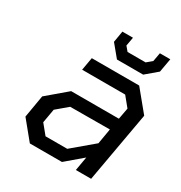

<svg xmlns="http://www.w3.org/2000/svg" viewBox="-168 -836 905 958"><g transform="rotate(30 285.0 -357.0)"><path d="M307 -580 250 -649 261 -714H322L313 -664L334 -639H438L468 -664L477 -714H537L523 -635L458 -580ZM140 0 54 -105 76 -234 188 -329H463L475 -394L430 -449H182L195 -523H468L565 -405L493 0H405L419 -80L325 0ZM190 -70H315L436 -172L451 -260L223 -259L159 -205L145 -125Z"/></g></svg>

Font: Tomorrow
Style: Italic
Weight: 400
Italic angle: -10°
Designer: Tony de Marco, Monica Rizzolli
Foundry: Just in Type
Version: Version 2.002